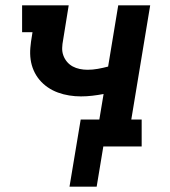

<svg xmlns="http://www.w3.org/2000/svg" viewBox="-20 -550 640 721"><path d="M241 151 283 -101H353L369 -197Q348 -193 326.5 -190.5Q305 -188 284 -188Q262 -188 240 -191.5Q218 -195 197.5 -202.5Q177 -210 159.5 -222Q142 -234 128.5 -250Q115 -266 106.5 -285.5Q98 -305 95 -326.5Q92 -348 94 -371Q96 -394 100 -416L102 -429H63V-530H238L217 -400Q214 -385 213.5 -370Q213 -355 218 -341.5Q223 -328 232 -317.5Q241 -307 253 -300.5Q265 -294 279.5 -291Q294 -288 309 -288Q328 -288 347.5 -291.5Q367 -295 386 -300L424 -530H544L473 -101H512V0H368L343 151Z"/></svg>

Font: Iosevka Slab Extended
Style: Bold Italic
Weight: 700
Width: 7
Italic angle: -9°
Monospace: yes
Designer: Belleve Invis
Foundry: Belleve Invis
Version: Version 11.1.0; ttfautohint (v1.8.3)